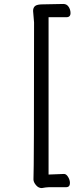

<svg xmlns="http://www.w3.org/2000/svg" viewBox="-20 -792 390 969"><path d="M190.9 157.2Q173.8 157.2 161.4 142.1Q148.9 127 148.9 113.8Q151.9 50.8 151.9 -678.2L147 -736.8Q147 -753.9 157.5 -762Q168 -770 195.8 -770L299.8 -772Q316.9 -772 326.4 -757.6Q335.9 -743.2 335.9 -726.1Q335.9 -705.1 314.9 -705.1H225.1V88.9L303.2 85.9Q314.5 85.9 323.7 101.1Q333 116.2 333 131.8Q333 152.8 313 152.8H226.1Q210.9 153.3 190.9 157.2Z"/></svg>

Font: LXGW WenKai Screen R
Style: Regular
Weight: 400
Designer: Fontworks Inc.
Version: Version 1.235;May 31, 2022